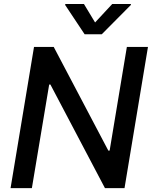

<svg xmlns="http://www.w3.org/2000/svg" viewBox="-20 -969 787 989"><path d="M412.3 -948.5H316.4L315.7 -943.2L415.8 -792.6H504.3L653.8 -943.2L654.5 -948.5H558.2L469.8 -853.3ZM742.2 -727.3H633.5L544.7 -193.2H538L256.7 -727.3H155.2L34.4 0H144.2L233.3 -533.4H239.7L520.6 0H621.4Z"/></svg>

Font: TID UI Medium
Style: Italic
Weight: 500
Italic angle: -9.39999°
Designer: The TID Project Authors
Foundry: Bakken & Bæck
Version: Version 1.001;hotconv 1.0.109;makeotfexe 2.5.65596